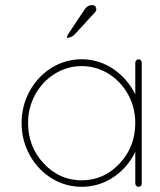

<svg xmlns="http://www.w3.org/2000/svg" viewBox="-20 -718 614 738"><path d="M513.2 -490.2Q518.1 -490.2 521.5 -486.1Q524.9 -481.9 524.9 -477.1V-13.2Q524.9 -7.3 521.7 -3.7Q518.6 0 513.2 0Q507.3 0 503.7 -3.7Q500 -7.3 500 -13.2V-134.8Q471.2 -73.7 415.8 -36.9Q360.4 0 293.9 0Q231 0 177.7 -33.2Q124.5 -66.4 93.8 -122.8Q63 -179.2 63 -245.1Q63 -311 93.8 -367.4Q124.5 -423.8 177.7 -457Q231 -490.2 293.9 -490.2Q359.9 -490.2 415.3 -452.9Q470.7 -415.5 500 -355V-477.1Q500 -481.9 503.9 -486.1Q507.8 -490.2 513.2 -490.2ZM500 -245.1Q500 -304.7 472.2 -355Q444.3 -405.3 397 -434.6Q349.6 -463.9 293.9 -463.9Q238.3 -463.9 190.9 -434.6Q143.6 -405.3 115.7 -355Q87.9 -304.7 87.9 -245.1Q87.9 -153.8 148.4 -89.4Q209 -24.9 293.9 -24.9Q378.9 -24.9 439.5 -89.4Q500 -153.8 500 -245.1ZM245.1 -573.2Q237.8 -569.3 237.8 -576.2Q237.8 -580.1 242.2 -586.9L304.2 -680.2Q315.9 -698.2 332 -698.2Q340.8 -698.2 344.2 -695.8Q347.7 -693.4 348.6 -688.5Q349.6 -683.6 350.1 -683.1Q353 -678.2 339.8 -665L269 -587.9Q265.6 -584.5 263.2 -582.3Q260.7 -580.1 258.5 -578.6Q256.3 -577.1 254.6 -576.7Q252.9 -576.2 250 -575.2Q247.1 -574.2 245.1 -573.2Z"/></svg>

Font: Quicksand
Style: Light
Weight: 300
Designer: Andrew Paglinawan
Foundry: Andrew Paglinawan
Version: 1.002